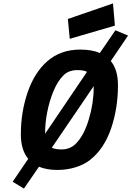

<svg xmlns="http://www.w3.org/2000/svg" viewBox="-20 -982 769 1123"><path d="M388 -755 377 -871 641 -962 652 -832ZM628 -625Q670 -574 670 -484Q670 -347 629 -228.5Q588 -110 506 -46Q470 -18 420 -3Q370 12 316 12Q252 12 208 -7L120 121L54 81L145 -53Q102 -105 102 -196Q102 -327 142 -443Q182 -559 258 -625Q336 -692 449 -692Q518 -692 564 -672L655 -805L729 -774ZM244 -200 489 -562Q469 -572 433 -572Q382 -572 352 -542Q318 -509 293.5 -450.5Q269 -392 256.5 -327.5Q244 -263 244 -210ZM528 -478 283 -118Q303 -108 340 -108Q390 -108 424 -142Q471 -189 499.5 -284Q528 -379 528 -470Z"/></svg>

Font: Cairo
Style: Bold Italic
Weight: 700
Italic angle: -13°
Designer: Mohamed Gaber, Accademia di Belle Arti di Urbino and others
Foundry: Kief Type Foundry, Accademia di Belle Arti di Urbino and others
Version: Version 3.011